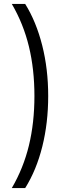

<svg xmlns="http://www.w3.org/2000/svg" viewBox="-20 -762 369 976"><path d="M40 194Q99 93 127 -22.5Q155 -138 155 -274Q155 -410 127 -525.5Q99 -641 40 -742H108Q164 -652 194.5 -531.5Q225 -411 225 -274Q225 -137 195 -17Q165 103 108 194Z"/></svg>

Font: APTA Sans Regular
Style: Regular
Weight: 400
Version: Version 7.200